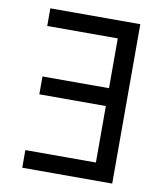

<svg xmlns="http://www.w3.org/2000/svg" viewBox="-81 -781 725 847"><g transform="rotate(10 281.5 -357.0)"><path d="M479 0H76V-79H392V-332H94V-412H392V-635H76V-714H479Z"/></g></svg>

Font: Noto Sans Mono SemiCondensed
Style: Regular
Weight: 400
Width: 4
Designer: Monotype Design Team
Foundry: Monotype Imaging Inc.
Version: Version 2.010